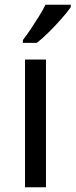

<svg xmlns="http://www.w3.org/2000/svg" viewBox="-20 -786 317 806"><path d="M173 0H85V-536H173ZM277 -756Q265 -738 240 -709.5Q215 -681 186.5 -652.5Q158 -624 134 -606H76V-618Q91 -637 108.5 -663Q126 -689 143 -716.5Q160 -744 171 -766H277Z"/></svg>

Font: Noto Sans Sharada
Style: Regular
Weight: 400
Designer: Monotype Design Team
Foundry: Monotype Imaging Inc.
Version: Version 2.006; ttfautohint (v1.8.4.7-5d5b)